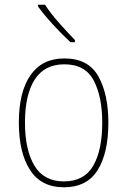

<svg xmlns="http://www.w3.org/2000/svg" viewBox="-20 -785 540 815"><path d="M298 -606V-615Q267 -647 231 -687.5Q195 -728 171 -765H141V-758Q167 -722 206 -679.5Q245 -637 279 -606ZM440 -264Q440 -385 397.5 -461Q355 -537 253 -537Q159 -537 109.5 -466Q60 -395 60 -265Q60 -137 107.5 -63.5Q155 10 251 10Q349 10 394.5 -63Q440 -136 440 -264ZM86 -265Q86 -383 127.5 -447.5Q169 -512 253 -512Q342 -512 378 -443Q414 -374 414 -265Q414 -147 375.5 -81Q337 -15 251 -15Q166 -15 126 -82Q86 -149 86 -265Z"/></svg>

Font: Noto Sans Mono UI Condensed Thin
Style: Regular
Weight: 250
Width: 3
Designer: Monotype Design team
Foundry: Monotype Imaging Inc.
Version: 1.000